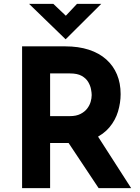

<svg xmlns="http://www.w3.org/2000/svg" viewBox="-20 -977 726 997"><path d="M318.4 -736.3Q387.7 -736.3 441.4 -718.8Q495.1 -701.2 531.7 -668.5Q568.4 -635.7 587.4 -590.3Q606.4 -544.9 606.4 -488.3Q606.4 -443.4 592.8 -397.9Q579.1 -352.5 548.3 -315.9Q517.6 -279.3 467.8 -256.8Q418 -234.4 343.8 -234.4H240.2V0H94.7V-736.3ZM342.8 -374Q376 -374 397.9 -385.3Q419.9 -396.5 432.6 -413.1Q445.3 -429.7 450.7 -448.2Q456.1 -466.8 456.1 -483.4Q456.1 -495.1 452.6 -513.7Q449.2 -532.2 438 -551.3Q426.8 -570.3 404.3 -583Q381.8 -595.7 343.8 -595.7H240.2V-374ZM478.5 -284.2 661.1 0H492.2L305.7 -280.3ZM256.8 -957 335 -882.8 300.8 -873 379.9 -957H505.9L321.3 -773.4H320.3L130.9 -957Z"/></svg>

Font: Josefin Sans CFJ
Style: Bold
Weight: 700
Designer: Santiago Orozco
Foundry: Typemade
Version: Version 2.001